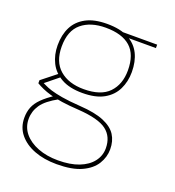

<svg xmlns="http://www.w3.org/2000/svg" viewBox="-133 -614 864 946"><g transform="rotate(20 298.5 -140.5)"><path d="M269 227Q203 227 152 207.5Q101 188 71.5 152Q42 116 42 66Q42 35 52 10Q62 -15 85.5 -38.5Q109 -62 150 -89L172 -78Q110 -44 87 -10Q64 24 64 64Q64 107 90.5 139Q117 171 163.5 189Q210 207 269 207Q333 207 378 189.5Q423 172 447 141Q471 110 471 71Q471 10 428.5 -22.5Q386 -55 279 -62Q228 -65 191 -70.5Q154 -76 128 -83.5Q102 -91 83 -99.5Q64 -108 49 -117V-133L131 -198L153 -191L64 -119L58 -133Q72 -128 86.5 -120.5Q101 -113 123.5 -106Q146 -99 183 -92.5Q220 -86 280 -82Q360 -77 406.5 -57.5Q453 -38 473 -6.5Q493 25 493 68Q493 109 470.5 145.5Q448 182 399 204.5Q350 227 269 227ZM268 -146Q201 -146 158 -170Q115 -194 94.5 -235Q74 -276 74 -326Q74 -381 94.5 -421.5Q115 -462 158 -485Q201 -508 268 -508Q338 -508 380.5 -485Q423 -462 443 -421.5Q463 -381 463 -326Q463 -276 443 -235Q423 -194 380.5 -170Q338 -146 268 -146ZM268 -166Q358 -166 400 -210Q442 -254 442 -327Q442 -410 398 -449Q354 -488 268 -488Q189 -488 142 -449Q95 -410 95 -327Q95 -247 142 -206.5Q189 -166 268 -166ZM363 -478 354 -496H534V-478Z"/></g></svg>

Font: DM Sans 28pt Thin
Style: Regular
Weight: 250
Version: Version 4.004;gftools[0.9.30]